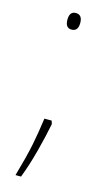

<svg xmlns="http://www.w3.org/2000/svg" viewBox="-107 -570 406 737"><g transform="rotate(15 96.5 -201.5)"><path d="M99 -466Q125 -466 125 -499Q125 -532 99 -532Q74 -532 74 -499Q74 -466 99 -466ZM87 -109Q79 -50 69 -0.5Q59 49 36 129H58Q78 77 94 16Q110 -45 120 -96L116 -109Z"/></g></svg>

Font: Noto Sans Display SemiCondensed Thin
Style: Regular
Weight: 250
Width: 4
Designer: Monotype Design team
Foundry: Monotype Imaging Inc.
Version: 1.000